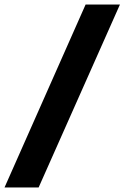

<svg xmlns="http://www.w3.org/2000/svg" viewBox="-22 -727 551 850"><path d="M-2 103 357 -707H509L149 103Z"/></svg>

Font: Hind Variable Light
Style: Regular
Weight: 300
Designer: Manushi Parikh, Satya Rajpurohit
Foundry: Indian Type Foundry
Version: Version 3.000